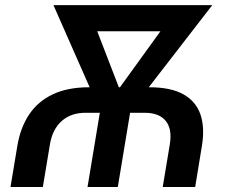

<svg xmlns="http://www.w3.org/2000/svg" viewBox="-20 -748 913 768"><path d="M22 0 49.3 -164.1Q61.5 -237.3 96.4 -289.8Q131.3 -342.3 190.9 -370.6Q250.5 -398.9 335.9 -398.9H578.1Q663.1 -398.9 713.4 -370.8Q763.7 -342.8 781.7 -290.3Q799.8 -237.8 787.6 -164.1L760.7 0H630.9L659.2 -170.4Q669.4 -231.4 643.1 -264.2Q616.7 -296.9 558.6 -296.9H322.3Q264.2 -296.9 227.1 -264.2Q189.9 -231.4 179.7 -170.4L151.4 0ZM330.1 0 388.7 -353.5H509.8L451.2 0ZM389.2 -284.2 193.8 -727.5H328.6L476.1 -345.2L454.6 -284.2ZM419.9 -284.2 423.8 -349.1 697.3 -727.5H829.1L486.3 -284.2ZM270 -623 287.1 -727.5H732.4L715.3 -623Z"/></svg>

Font: Inter SemiBold
Style: Italic
Weight: 600
Italic angle: -9.3988°
Designer: Rasmus Andersson
Foundry: rsms
Version: Version 4.001;git-66647c0bb